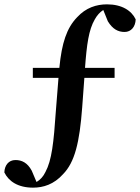

<svg xmlns="http://www.w3.org/2000/svg" viewBox="-29 -748 644 883"><path d="M122 -390H240L228 -239C218 -91 209 -11 180 43C170 64 156 79 139 89L117 37C97 0 71 -12 42 -12C11 -12 -8 12 -9 45C11 86 54 115 123 115C170 115 219 100 261 53C315 -2 337 -93 349 -254L359 -390H498V-436H362C370 -544 379 -611 407 -659C417 -677 430 -692 446 -702L467 -650C489 -614 514 -601 544 -601C574 -601 594 -625 595 -659C576 -699 532 -728 463 -728C415 -728 366 -713 325 -668C278 -619 255 -551 244 -436H122Z"/></svg>

Font: Noto Serif CJK TC
Style: Bold
Weight: 700
Designer: Ryoko NISHIZUKA 西塚涼子 (kana & ideographs); Frank Grießhammer (Latin, Greek & Cyrillic); Wenlong ZHANG 张文龙 (bopomofo); San
Foundry: Adobe
Version: Version 2.001;hotconv 1.1.0;makeotfexe 2.6.0